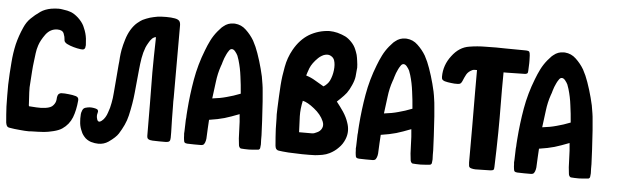

<svg xmlns="http://www.w3.org/2000/svg" viewBox="-50 -905 3654 1126"><g transform="rotate(5 1777.5 -342.0)"><path d="M274.4 -157.2Q287.1 -171.9 289.1 -189.5Q290 -208 293 -214.8Q295.9 -222.7 300.8 -225.6Q305.7 -229.5 313.5 -230.5Q334 -231.4 356.4 -228.5Q379.9 -226.6 400.4 -220.7Q409.2 -217.8 413.1 -211.9Q417 -206.1 416 -196.3Q411.1 -138.7 394.5 -95.7Q377 -51.8 337.9 -25.4Q319.3 -12.7 287.1 -4.9Q255.9 2.9 232.4 4.9Q212.9 6.8 196.3 6.8Q179.7 6.8 159.2 7.8Q152.3 8.8 143.6 8.8Q122.1 8.8 93.8 5.9Q55.7 2.9 29.3 -2Q20.5 -2.9 15.6 -7.8Q10.7 -13.7 8.8 -21.5Q7.8 -23.4 7.8 -26.4Q6.8 -28.3 6.8 -30.3Q4.9 -53.7 2.9 -77.1Q1 -100.6 0 -125Q-1 -156.2 -1 -188.5Q-1 -201.2 -1 -213.9Q-1 -233.4 -1 -252.9Q0 -286.1 2 -319.3Q3.9 -352.5 6.8 -385.7Q10.7 -439.5 22.5 -492.2Q35.2 -543.9 57.6 -593.8Q72.3 -627.9 95.7 -650.4Q119.1 -673.8 150.4 -695.3Q174.8 -711.9 210.9 -718.8Q234.4 -722.7 254.9 -722.7Q266.6 -722.7 277.3 -720.7Q287.1 -719.7 306.6 -715.8Q325.2 -710.9 334 -707Q361.3 -693.4 382.8 -669.9Q404.3 -646.5 412.1 -624Q425.8 -593.8 429.7 -561.5Q432.6 -534.2 432.6 -522.5Q432.6 -520.5 431.6 -518.6Q431.6 -504.9 424.8 -500Q418.9 -495.1 405.3 -497.1Q382.8 -500 362.3 -505.9Q340.8 -511.7 321.3 -521.5Q313.5 -526.4 308.6 -532.2Q304.7 -538.1 304.7 -547.9Q304.7 -559.6 296.9 -580.1Q289.1 -600.6 258.8 -600.6Q217.8 -600.6 190.4 -564.5Q164.1 -528.3 154.3 -498Q146.5 -474.6 143.6 -451.2Q140.6 -426.8 137.7 -403.3Q133.8 -374 131.8 -344.7Q129.9 -315.4 127.9 -286.1Q124 -245.1 126 -218.8Q127 -192.4 129.9 -150.4Q129.9 -147.5 129.9 -144.5Q130.9 -141.6 131.8 -137.7Q131.8 -137.7 131.8 -137.7Q146.5 -136.7 175.8 -134.8Q204.1 -132.8 229.5 -136.7Q244.1 -138.7 255.9 -143.6Q267.6 -148.4 274.4 -157.2Z M814.5 -593.8Q804.7 -584 796.9 -569.3Q788.1 -554.7 782.2 -541Q770.5 -510.7 764.6 -476.6Q758.8 -441.4 755.9 -409.2Q749 -331.1 742.2 -268.6Q736.3 -207 719.7 -134.8Q712.9 -105.5 700.2 -78.1Q687.5 -50.8 670.9 -24.4Q656.2 -1 614.3 28.3Q587.9 45.9 555.7 45.9Q535.2 45.9 511.7 39.1Q500 35.2 489.3 28.3Q478.5 21.5 470.7 11.7Q462.9 2.9 457 -7.8Q452.1 -17.6 448.2 -28.3Q439.5 -50.8 438.5 -74.2Q437.5 -83 437.5 -92.8Q437.5 -106.4 438.5 -120.1Q438.5 -121.1 439.5 -123Q439.5 -124 439.5 -126Q444.3 -144.5 451.2 -151.4Q458 -158.2 476.6 -161.1Q488.3 -163.1 500 -162.1Q511.7 -161.1 522.5 -158.2Q532.2 -156.2 536.1 -149.4Q539.1 -143.6 536.1 -133.8Q533.2 -125 533.2 -116.2Q533.2 -107.4 536.1 -98.6Q539.1 -85.9 546.9 -84Q553.7 -82 563.5 -89.8Q576.2 -99.6 584 -113.3Q591.8 -126 596.7 -141.6Q607.4 -169.9 612.3 -199.2Q618.2 -228.5 620.1 -258.8Q624 -299.8 627 -340.8Q630.9 -382.8 633.8 -423.8Q636.7 -447.3 637.7 -469.7Q639.6 -492.2 643.6 -514.6Q649.4 -544.9 659.2 -576.2Q668.9 -608.4 684.6 -634.8Q701.2 -662.1 720.7 -678.7Q741.2 -695.3 751 -700.2Q771.5 -710 793 -716.8Q814.5 -722.7 836.9 -726.6Q858.4 -729.5 887.7 -729.5Q918 -729.5 938.5 -725.6Q956.1 -722.7 964.8 -713.9Q972.7 -705.1 972.7 -686.5Q972.7 -630.9 972.7 -575.2Q972.7 -519.5 972.7 -463.9Q972.7 -425.8 972.7 -387.7Q972.7 -350.6 972.7 -312.5Q972.7 -287.1 972.7 -262.7Q971.7 -238.3 972.7 -213.9Q972.7 -174.8 973.6 -135.7Q974.6 -96.7 975.6 -57.6Q975.6 -49.8 975.6 -42Q975.6 -34.2 975.6 -25.4Q975.6 -10.7 969.7 -4.9Q962.9 1 948.2 1Q933.6 1 910.2 1Q885.7 0 871.1 0Q867.2 0 863.3 -1Q859.4 -1 855.5 -2Q845.7 -4.9 841.8 -9.8Q837.9 -15.6 837.9 -25.4Q836.9 -118.2 836.9 -211.9Q835.9 -304.7 835 -398.4Q835 -446.3 835.9 -494.1Q836.9 -542 837.9 -589.8Q837.9 -593.8 837.9 -597.7Q837.9 -601.6 837.9 -606.4Q837.9 -606.4 837.9 -606.4Q830.1 -605.5 824.2 -601.6Q818.4 -598.6 814.5 -593.8Z M1190.4 -150.4Q1189.5 -142.6 1187.5 -100.6Q1185.5 -58.6 1184.6 -39.1Q1184.6 -36.1 1183.6 -33.2Q1183.6 -30.3 1182.6 -27.3Q1179.7 -14.6 1174.8 -7.8Q1170.9 0 1157.2 1Q1139.6 1 1116.2 1Q1092.8 0 1075.2 0Q1063.5 -1 1059.6 -4.9Q1055.7 -8.8 1054.7 -20.5Q1052.7 -33.2 1052.7 -45.9Q1051.8 -51.8 1051.8 -57.6Q1051.8 -64.5 1052.7 -71.3Q1053.7 -87.9 1053.7 -104.5Q1053.7 -122.1 1054.7 -138.7Q1056.6 -152.3 1056.6 -167Q1057.6 -180.7 1058.6 -195.3Q1065.4 -287.1 1081.1 -377Q1096.7 -466.8 1130.9 -553.7Q1142.6 -585 1157.2 -614.3Q1171.9 -643.6 1193.4 -669.9Q1200.2 -678.7 1209 -687.5Q1216.8 -697.3 1226.6 -704.1Q1252 -725.6 1285.2 -725.6Q1289.1 -725.6 1293 -725.6Q1331.1 -722.7 1358.4 -696.3Q1387.7 -668.9 1407.2 -635.7Q1425.8 -601.6 1438.5 -564.5Q1454.1 -520.5 1465.8 -475.6Q1478.5 -430.7 1484.4 -384.8Q1487.3 -368.2 1489.3 -341.8Q1492.2 -315.4 1494.1 -285.2Q1498 -229.5 1501 -171.9Q1503.9 -113.3 1504.9 -86.9Q1504.9 -73.2 1504.9 -60.5Q1505.9 -47.9 1505.9 -33.2Q1505.9 -28.3 1504.9 -23.4Q1504.9 -18.6 1503.9 -13.7Q1503.9 -7.8 1500 -4.9Q1497.1 -1 1492.2 -1Q1463.9 2 1439.5 2.9Q1437.5 2.9 1435.5 2.9Q1413.1 2.9 1390.6 1Q1388.7 0 1385.7 -2Q1382.8 -4.9 1381.8 -6.8Q1379.9 -9.8 1378.9 -13.7Q1377.9 -17.6 1377.9 -20.5Q1373 -51.8 1372.1 -104.5Q1371.1 -157.2 1366.2 -199.2Q1366.2 -199.2 1366.2 -199.2Q1316.4 -179.7 1280.3 -168.9Q1243.2 -158.2 1190.4 -150.4ZM1362.3 -319.3Q1358.4 -372.1 1351.6 -419.9Q1345.7 -468.8 1332 -514.6Q1328.1 -527.3 1323.2 -540Q1317.4 -551.8 1308.6 -562.5Q1298.8 -575.2 1288.1 -575.2Q1277.3 -575.2 1269.5 -561.5Q1262.7 -551.8 1257.8 -541Q1252.9 -530.3 1248 -518.6Q1244.1 -506.8 1240.2 -495.1Q1237.3 -482.4 1232.4 -470.7Q1216.8 -425.8 1210.9 -376Q1205.1 -326.2 1198.2 -277.3Q1199.2 -277.3 1199.2 -277.3Q1244.1 -282.2 1282.2 -293Q1320.3 -302.7 1362.3 -319.3Z M1999 -205.1Q2007.8 -180.7 2007.8 -156.2Q2007.8 -131.8 1998 -107.4Q1985.4 -76.2 1962.9 -54.7Q1941.4 -32.2 1912.1 -17.6Q1892.6 -7.8 1871.1 -3.9Q1849.6 0 1828.1 2Q1813.5 2.9 1793.9 2.9Q1786.1 2.9 1778.3 2.9Q1765.6 2.9 1752 2.9Q1710.9 2 1670.9 0Q1630.9 -2.9 1613.3 -5.9Q1605.5 -6.8 1600.6 -11.7Q1595.7 -15.6 1593.8 -23.4Q1593.8 -25.4 1592.8 -28.3Q1591.8 -31.2 1591.8 -34.2Q1589.8 -58.6 1587.9 -83Q1585.9 -107.4 1585 -131.8Q1584 -162.1 1584 -192.4Q1583 -205.1 1583 -216.8Q1583 -235.4 1584 -252.9Q1585 -287.1 1586.9 -320.3Q1588.9 -354.5 1590.8 -388.7Q1594.7 -443.4 1605.5 -498Q1615.2 -552.7 1642.6 -601.6Q1677.7 -664.1 1730.5 -696.3Q1784.2 -727.5 1845.7 -730.5Q1848.6 -730.5 1851.6 -730.5Q1871.1 -730.5 1896.5 -724.6Q1924.8 -716.8 1944.3 -707Q1962.9 -697.3 1981.4 -677.7Q1999 -659.2 2007.8 -637.7Q2014.6 -622.1 2019.5 -605.5Q2023.4 -588.9 2025.4 -572.3Q2029.3 -546.9 2029.3 -530.3Q2029.3 -524.4 2028.3 -520.5Q2027.3 -501 2024.4 -477.5Q2021.5 -455.1 2008.8 -426.8Q1997.1 -399.4 1982.4 -378.9Q1967.8 -360.4 1949.2 -342.8Q1929.7 -324.2 1927.7 -322.3Q1927.7 -322.3 1927.7 -322.3Q1948.2 -296.9 1968.8 -266.6Q1989.3 -235.4 1999 -205.1ZM1877 -441.4Q1890.6 -469.7 1894.5 -503.9Q1898.4 -538.1 1890.6 -561.5Q1885.7 -577.1 1870.1 -585.9Q1855.5 -594.7 1835.9 -589.8Q1826.2 -587.9 1815.4 -581.1Q1803.7 -574.2 1795.9 -566.4Q1762.7 -534.2 1750 -502.9Q1738.3 -470.7 1735.4 -459Q1764.6 -450.2 1790 -434.6Q1815.4 -419.9 1841.8 -404.3Q1853.5 -411.1 1862.3 -420.9Q1871.1 -429.7 1877 -441.4ZM1798.8 -124Q1804.7 -124 1811.5 -126Q1817.4 -127.9 1823.2 -130.9Q1846.7 -139.6 1855.5 -159.2Q1864.3 -177.7 1854.5 -200.2Q1837.9 -239.3 1796.9 -271.5Q1756.8 -303.7 1728.5 -309.6Q1717.8 -260.7 1718.8 -217.8Q1720.7 -173.8 1722.7 -124Q1722.7 -124 1722.7 -124Q1743.2 -124 1761.7 -124Q1780.3 -124 1798.8 -124Z M2201.2 -150.4Q2200.2 -142.6 2198.2 -100.6Q2196.3 -58.6 2195.3 -39.1Q2195.3 -36.1 2194.3 -33.2Q2194.3 -30.3 2193.4 -27.3Q2190.4 -14.6 2185.5 -7.8Q2181.6 0 2168 1Q2150.4 1 2127 1Q2103.5 0 2085.9 0Q2074.2 -1 2070.3 -4.9Q2066.4 -8.8 2065.4 -20.5Q2063.5 -33.2 2063.5 -45.9Q2062.5 -51.8 2062.5 -57.6Q2062.5 -64.5 2063.5 -71.3Q2064.5 -87.9 2064.5 -104.5Q2064.5 -122.1 2065.4 -138.7Q2067.4 -152.3 2067.4 -167Q2068.4 -180.7 2069.3 -195.3Q2076.2 -287.1 2091.8 -377Q2107.4 -466.8 2141.6 -553.7Q2153.3 -585 2168 -614.3Q2182.6 -643.6 2204.1 -669.9Q2210.9 -678.7 2219.7 -687.5Q2227.5 -697.3 2237.3 -704.1Q2262.7 -725.6 2295.9 -725.6Q2299.8 -725.6 2303.7 -725.6Q2341.8 -722.7 2369.1 -696.3Q2398.4 -668.9 2418 -635.7Q2436.5 -601.6 2449.2 -564.5Q2464.8 -520.5 2476.6 -475.6Q2489.3 -430.7 2495.1 -384.8Q2498 -368.2 2500 -341.8Q2502.9 -315.4 2504.9 -285.2Q2508.8 -229.5 2511.7 -171.9Q2514.6 -113.3 2515.6 -86.9Q2515.6 -73.2 2515.6 -60.5Q2516.6 -47.9 2516.6 -33.2Q2516.6 -28.3 2515.6 -23.4Q2515.6 -18.6 2514.6 -13.7Q2514.6 -7.8 2510.7 -4.9Q2507.8 -1 2502.9 -1Q2474.6 2 2450.2 2.9Q2448.2 2.9 2446.3 2.9Q2423.8 2.9 2401.4 1Q2399.4 0 2396.5 -2Q2393.6 -4.9 2392.6 -6.8Q2390.6 -9.8 2389.6 -13.7Q2388.7 -17.6 2388.7 -20.5Q2383.8 -51.8 2382.8 -104.5Q2381.8 -157.2 2377 -199.2Q2377 -199.2 2377 -199.2Q2327.1 -179.7 2291 -168.9Q2253.9 -158.2 2201.2 -150.4ZM2373 -319.3Q2369.1 -372.1 2362.3 -419.9Q2356.4 -468.8 2342.8 -514.6Q2338.9 -527.3 2334 -540Q2328.1 -551.8 2319.3 -562.5Q2309.6 -575.2 2298.8 -575.2Q2288.1 -575.2 2280.3 -561.5Q2273.4 -551.8 2268.6 -541Q2263.7 -530.3 2258.8 -518.6Q2254.9 -506.8 2251 -495.1Q2248 -482.4 2243.2 -470.7Q2227.5 -425.8 2221.7 -376Q2215.8 -326.2 2209 -277.3Q2210 -277.3 2210 -277.3Q2254.9 -282.2 2293 -293Q2331.1 -302.7 2373 -319.3Z M2886.7 -562.5Q2885.7 -477.5 2886.7 -393.6Q2887.7 -308.6 2886.7 -224.6Q2885.7 -168.9 2884.8 -123Q2883.8 -77.1 2881.8 -22.5Q2881.8 -7.8 2877.9 -3.9Q2874 0 2860.4 1Q2845.7 2 2816.4 2Q2786.1 2.9 2771.5 2.9Q2766.6 2.9 2760.7 2Q2755.9 1 2750 0Q2740.2 -2 2736.3 -6.8Q2732.4 -10.7 2732.4 -22.5Q2731.4 -32.2 2731.4 -34.2Q2731.4 -35.2 2731.4 -45.9Q2731.4 -147.5 2731.4 -248Q2731.4 -349.6 2730.5 -451.2Q2730.5 -460.9 2730.5 -474.6Q2730.5 -488.3 2730.5 -502.9Q2730.5 -529.3 2730.5 -552.7Q2730.5 -575.2 2730.5 -578.1Q2722.7 -578.1 2716.8 -578.1Q2710.9 -578.1 2705.1 -576.2Q2680.7 -565.4 2669.9 -546.9Q2660.2 -529.3 2650.4 -504.9Q2646.5 -496.1 2640.6 -491.2Q2634.8 -487.3 2625 -487.3Q2605.5 -486.3 2585.9 -489.3Q2566.4 -491.2 2547.9 -496.1Q2537.1 -500 2533.2 -504.9Q2529.3 -509.8 2529.3 -521.5Q2529.3 -589.8 2572.3 -645.5Q2614.3 -702.1 2673.8 -710.9Q2697.3 -714.8 2720.7 -716.8Q2745.1 -718.8 2768.6 -718.8Q2799.8 -719.7 2831.1 -719.7Q2857.4 -719.7 2884.8 -718.8Q2942.4 -718.8 3001 -717.8Q3022.5 -717.8 3026.4 -711.9Q3030.3 -706.1 3031.2 -689.5Q3032.2 -677.7 3032.2 -660.2Q3032.2 -653.3 3032.2 -644.5Q3031.2 -617.2 3030.3 -598.6Q3030.3 -587.9 3025.4 -584Q3020.5 -580.1 3008.8 -580.1Q2980.5 -579.1 2958 -579.1Q2935.5 -578.1 2906.2 -578.1Q2902.3 -578.1 2897.5 -578.1Q2891.6 -578.1 2886.7 -578.1Q2886.7 -578.1 2886.7 -578.1Q2886.7 -573.2 2886.7 -569.3Q2886.7 -565.4 2886.7 -562.5Z M3132.8 -150.4Q3131.8 -142.6 3129.9 -100.6Q3127.9 -58.6 3127 -39.1Q3127 -36.1 3126 -33.2Q3126 -30.3 3125 -27.3Q3122.1 -14.6 3117.2 -7.8Q3113.3 0 3099.6 1Q3082 1 3058.6 1Q3035.2 0 3017.6 0Q3005.9 -1 3002 -4.9Q2998 -8.8 2997.1 -20.5Q2995.1 -33.2 2995.1 -45.9Q2994.1 -51.8 2994.1 -57.6Q2994.1 -64.5 2995.1 -71.3Q2996.1 -87.9 2996.1 -104.5Q2996.1 -122.1 2997.1 -138.7Q2999 -152.3 2999 -167Q3000 -180.7 3001 -195.3Q3007.8 -287.1 3023.4 -377Q3039.1 -466.8 3073.2 -553.7Q3085 -585 3099.6 -614.3Q3114.3 -643.6 3135.7 -669.9Q3142.6 -678.7 3151.4 -687.5Q3159.2 -697.3 3168.9 -704.1Q3194.3 -725.6 3227.5 -725.6Q3231.4 -725.6 3235.4 -725.6Q3273.4 -722.7 3300.8 -696.3Q3330.1 -668.9 3349.6 -635.7Q3368.2 -601.6 3380.9 -564.5Q3396.5 -520.5 3408.2 -475.6Q3420.9 -430.7 3426.8 -384.8Q3429.7 -368.2 3431.6 -341.8Q3434.6 -315.4 3436.5 -285.2Q3440.4 -229.5 3443.4 -171.9Q3446.3 -113.3 3447.3 -86.9Q3447.3 -73.2 3447.3 -60.5Q3448.2 -47.9 3448.2 -33.2Q3448.2 -28.3 3447.3 -23.4Q3447.3 -18.6 3446.3 -13.7Q3446.3 -7.8 3442.4 -4.9Q3439.5 -1 3434.6 -1Q3406.2 2 3381.8 2.9Q3379.9 2.9 3377.9 2.9Q3355.5 2.9 3333 1Q3331.1 0 3328.1 -2Q3325.2 -4.9 3324.2 -6.8Q3322.3 -9.8 3321.3 -13.7Q3320.3 -17.6 3320.3 -20.5Q3315.4 -51.8 3314.5 -104.5Q3313.5 -157.2 3308.6 -199.2Q3308.6 -199.2 3308.6 -199.2Q3258.8 -179.7 3222.7 -168.9Q3185.5 -158.2 3132.8 -150.4ZM3304.7 -319.3Q3300.8 -372.1 3293.9 -419.9Q3288.1 -468.8 3274.4 -514.6Q3270.5 -527.3 3265.6 -540Q3259.8 -551.8 3251 -562.5Q3241.2 -575.2 3230.5 -575.2Q3219.7 -575.2 3211.9 -561.5Q3205.1 -551.8 3200.2 -541Q3195.3 -530.3 3190.4 -518.6Q3186.5 -506.8 3182.6 -495.1Q3179.7 -482.4 3174.8 -470.7Q3159.2 -425.8 3153.3 -376Q3147.5 -326.2 3140.6 -277.3Q3141.6 -277.3 3141.6 -277.3Q3186.5 -282.2 3224.6 -293Q3262.7 -302.7 3304.7 -319.3Z"/></g></svg>

Font: KARPATY Font
Style: Regular
Weight: 400
Designer: Inna Sieryk
Version: Version 1.1